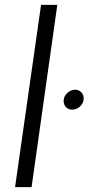

<svg xmlns="http://www.w3.org/2000/svg" viewBox="-20 -770 416 790"><path d="M42 0 148.9 -750H215.8L109.9 0ZM242.2 -359.9Q244.1 -376 258.1 -388.4Q272 -400.9 289.1 -400.9Q305.2 -400.9 315.7 -388.9Q326.2 -377 324 -359.9Q321.8 -342.8 307.9 -330.8Q293.9 -318.8 276.9 -318.8Q259.8 -318.8 250 -330.8Q240.2 -342.8 242.2 -359.9Z"/></svg>

Font: Oakes Grotesk
Style: Light Italic
Weight: 300
Designer: Samuel Oakes
Foundry: Samuel Oakes
Version: Version 1.0 | wf-rip DC20170320